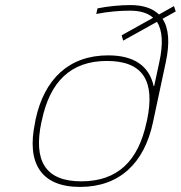

<svg xmlns="http://www.w3.org/2000/svg" viewBox="-20 -727 712 756"><path d="M120 -256 118 -244C84 -85 141 9 295 9C451 9 548 -85 582 -244L633 -483C649 -558 645 -615 620 -653L672 -682L665 -703L606 -670C581 -694 544 -707 494 -707C452 -707 402 -702 364 -694L359 -672C404 -681 451 -685 491 -685C532 -685 562 -676 583 -657L459 -588L465 -567L598 -641C620 -607 623 -554 607 -481L587 -388H585C567 -469 506 -509 406 -509C251 -509 154 -415 120 -256ZM143 -246 145 -254C177 -406 259 -487 401 -487C545 -487 591 -406 559 -254L557 -246C525 -94 444 -13 300 -13C158 -13 111 -94 143 -246Z"/></svg>

Font: LT Wave Mono Thin
Style: Italic
Weight: 100
Designer: Daniel Lyons
Version: Version 2.5 (Glyphs App)